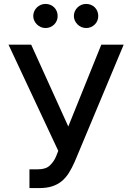

<svg xmlns="http://www.w3.org/2000/svg" viewBox="-20 -957 680 987"><path d="M23.8 -727.3H140.3L331 -306.8L500.7 -727.3H615.8L364.3 -126.1Q350.1 -93.8 334.3 -68.5Q318.5 -43.3 297.6 -25.9Q276.6 -8.5 248.4 0.7Q220.2 9.9 181.1 9.9H131.4V-86.6H175.1Q216.3 -86.6 236.9 -106.9Q258.2 -127.5 269.2 -155.5L279.5 -181.5ZM422.6 -936.8Q436.1 -936.8 447.4 -932.2Q458.8 -927.6 467.2 -919.2Q475.5 -910.9 480.3 -899.5Q485.1 -888.1 485.1 -874.6Q485.1 -861.5 480.3 -850.3Q475.5 -839.1 467 -830.8Q458.5 -822.4 447.1 -817.6Q435.7 -812.9 422.6 -812.9Q410.2 -812.9 398.8 -817.8Q387.4 -822.8 378.7 -831.3Q370 -839.8 364.9 -851Q359.7 -862.2 359.7 -874.6Q359.7 -887.4 364.7 -898.8Q369.7 -910.2 378.4 -918.7Q387.1 -927.2 398.4 -932Q409.8 -936.8 422.6 -936.8ZM213.8 -936.8Q227.3 -936.8 238.6 -932.2Q250 -927.6 258.3 -919.2Q266.7 -910.9 271.5 -899.5Q276.3 -888.1 276.3 -874.6Q276.3 -861.5 271.5 -850.3Q266.7 -839.1 258.2 -830.8Q249.6 -822.4 238.3 -817.6Q226.9 -812.9 213.8 -812.9Q201.3 -812.9 190 -817.8Q178.6 -822.8 169.9 -831.3Q161.2 -839.8 156.1 -851Q150.9 -862.2 150.9 -874.6Q150.9 -887.4 155.9 -898.8Q160.9 -910.2 169.6 -918.7Q178.3 -927.2 189.6 -932Q201 -936.8 213.8 -936.8Z"/></svg>

Font: Inter P Medium
Style: Regular
Weight: 500
Designer: Rasmus Andersson
Foundry: rsms
Version: Version 3.018;git-588b23468